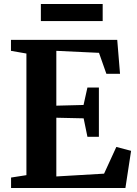

<svg xmlns="http://www.w3.org/2000/svg" viewBox="-20 -943 687 963"><path d="M112.5 -64.5V-674.5L35 -688V-743H568L582 -573H513.5L476.5 -678L262.5 -688V-413L399 -416.5L418.5 -504H476V-257H418.5L399.5 -349.5L262.5 -352.5V-58L502 -72L563.5 -206L637.5 -186.5L609 0H35.5V-52.5ZM495 -923V-837.5H185V-923Z"/></svg>

Font: Merriweather Text Regular
Style: Bold
Weight: 700
Designer: Eben Sorkin
Foundry: Eben Sorkin
Version: Version 2.100; ttfautohint (v1.7.19-72a1) -l 8 -r 50 -G 200 